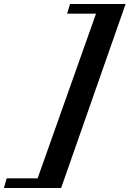

<svg xmlns="http://www.w3.org/2000/svg" viewBox="-170 -767 648 960"><path d="M-150.4 172.9 -136.7 124.5H18.1L310.1 -698.7H165.5L180.2 -747.1H458L135.7 172.9Z"/></svg>

Font: Elstob Grade
Style: Italic
Weight: 400
Italic angle: -20°
Designer: Peter S. Baker
Version: Version 1.015